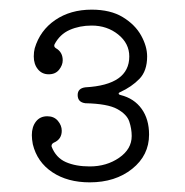

<svg xmlns="http://www.w3.org/2000/svg" viewBox="-20 -826 383 398"><path d="M166 -448Q120 -448 88.5 -469Q57 -490 48 -527Q47 -532 46.5 -537Q46 -542 46 -546Q46 -563 54.5 -574Q63 -585 78 -585Q92 -585 100 -575.5Q108 -566 108 -555Q108 -537 91 -530Q86 -527 87 -522Q96 -499 116.5 -490Q137 -481 166 -481Q201 -481 227 -499Q253 -517 253 -544Q253 -559 248 -574Q243 -589 223 -600Q203 -611 157 -612Q141 -614 141 -629Q141 -643 157 -645Q248 -650 248 -709Q248 -736 225 -754.5Q202 -773 170 -773Q145 -773 124.5 -764Q104 -755 93 -734Q91 -729 96 -726Q110 -718 110 -701Q110 -691 102.5 -681.5Q95 -672 81 -672Q67 -672 58.5 -682.5Q50 -693 50 -709Q50 -714 50.5 -718Q51 -722 52 -726Q63 -763 94.5 -784.5Q126 -806 170 -806Q209 -806 234.5 -790.5Q260 -775 272.5 -752.5Q285 -730 285 -709Q285 -679 269 -662.5Q253 -646 229 -635Q226 -634 226 -632Q226 -630 230 -629Q258 -622 273.5 -600.5Q289 -579 289 -547Q289 -504 254 -476Q219 -448 166 -448Z"/></svg>

Font: Kiwi Maru Light
Style: Regular
Weight: 300
Designer: Hiroki-Chan
Version: Version 1.100